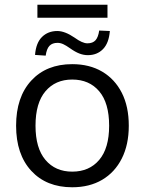

<svg xmlns="http://www.w3.org/2000/svg" viewBox="-20 -782 611 811"><path d="M48 0ZM285 9Q176 9 112 -60.5Q48 -130 48 -251Q48 -372 112 -441.5Q176 -511 285 -511Q358 -511 411.5 -479.5Q465 -448 494.5 -390Q524 -332 524 -251Q524 -171 494.5 -112.5Q465 -54 411.5 -22.5Q358 9 285 9ZM285 -57Q357 -57 399 -106.5Q441 -156 441 -251Q441 -347 399 -396.5Q357 -446 285 -446Q214 -446 172 -396.5Q130 -347 130 -251Q130 -156 172 -106.5Q214 -57 285 -57ZM138 -707V-762H434V-707ZM173 -547 128 -550Q132 -601 157.5 -626Q183 -651 222 -651Q254 -651 295 -623Q328 -599 349 -599Q372 -599 383.5 -612Q395 -625 399 -653L444 -651Q440 -600 415 -574.5Q390 -549 351 -549Q333 -549 315 -556Q297 -563 276 -578Q259 -590 247 -595.5Q235 -601 223 -601Q201 -601 189 -588.5Q177 -576 173 -547Z"/></svg>

Font: Winston
Style: Regular
Weight: 400
Designer: Original fonts by Vernon Adams / Changes by Cristiano Sobral
Foundry: Original fonts by Vernon Adams / Changes by Cristiano Sobral
Version: Version 2.503;July 17, 2020;FontCreator 13.0.0.2655 64-bit